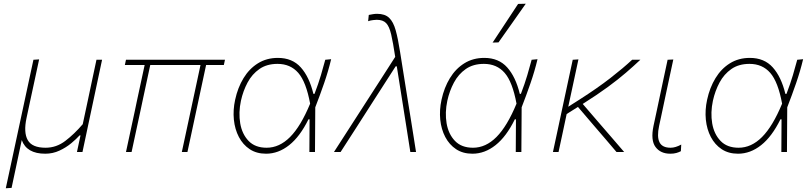

<svg xmlns="http://www.w3.org/2000/svg" viewBox="-20 -814 4350 1028"><path d="M11 194Q23 138 34.5 85Q46 32 59 -29L111 -271Q124 -332 135.5 -385Q147 -438 159 -494L189.5 -496Q177.5 -440 165.8 -385.8Q154 -331.5 141 -271L122 -182Q105.5 -105 128.5 -64Q151.5 -23 224 -23Q282 -23 330 -59.8Q378 -96.5 423 -149L449 -270.5Q462 -331.5 473.2 -384.8Q484.5 -438 496.5 -494H526.5Q514.5 -438 503.2 -384.5Q492 -331 479 -270.5L451 -139Q444.5 -109 437.2 -73.8Q430 -38.5 421.5 0H392Q397 -22.5 401.5 -44.5Q406 -66.5 411 -89H406Q389.5 -70.5 362 -47.5Q334.5 -24.5 298.8 -7.8Q263 9 222 9Q123 9 96.5 -64L89 -29Q76.5 31 65.2 83.2Q54 135.5 42 192Z M654.5 0Q666.5 -56.5 678.2 -110.2Q690 -164 702.5 -223L712.5 -271Q724 -324 734.2 -371.8Q744.5 -419.5 754.5 -466H648.5L654.5 -494H1184.5L1178.5 -466H1083.5L1024.5 -191Q1015 -146 1004.5 -97.5Q994 -49 983.5 0H953.5Q962 -38.5 973.2 -91.5Q984.5 -144.5 996.5 -200Q1008.5 -256 1022 -318.8Q1035.5 -381.5 1053.5 -466H784.5Q775.5 -423.5 766.2 -380.8Q757 -338 746.5 -289L732.5 -223Q720 -164.5 708.2 -110.5Q696.5 -56.5 684.5 0Z M1404.5 9Q1353.5 9 1317 -15.2Q1280.5 -39.5 1259 -80.5Q1237.5 -121.5 1232.2 -173.2Q1227 -225 1239 -280Q1253 -345 1283.8 -395.5Q1314.5 -446 1361 -475Q1407.5 -504 1468 -504Q1545 -504 1590.5 -453.2Q1636 -402.5 1658 -311.5H1664Q1685 -366.5 1698.2 -411.2Q1711.5 -456 1721.5 -494L1753 -497Q1738 -434 1715.5 -368.8Q1693 -303.5 1668 -239.5Q1667 -119.5 1666.5 0H1636.5Q1637 -45 1637 -89Q1637 -133 1637.5 -175H1631.5Q1586 -82.5 1528.2 -36.8Q1470.5 9 1404.5 9ZM1407.5 -23Q1476 -23 1533.2 -80.5Q1590.5 -138 1640.5 -259Q1619 -375.5 1577 -423.8Q1535 -472 1466 -472Q1408.5 -472 1369 -444.5Q1329.5 -417 1305.5 -372Q1281.5 -327 1270 -274.5Q1256.5 -211 1266.2 -153.5Q1276 -96 1311 -59.5Q1346 -23 1407.5 -23Z M1768 0Q1811.5 -67.5 1858.5 -140.5Q1905.5 -213.5 1949 -281Q1984.5 -336 2022.5 -395Q2060.5 -454 2096 -509.5Q2084.5 -586 2074.5 -629.2Q2064.5 -672.5 2047.5 -690.2Q2030.5 -708 1997 -708Q1992.5 -708 1978.2 -706.5Q1964 -705 1951 -700.5L1954.5 -734Q1966 -736.5 1977.2 -738.2Q1988.5 -740 1999 -740Q2041 -740 2063.5 -718.5Q2086 -697 2098.5 -652.2Q2111 -607.5 2122 -536.5L2162.5 -282.5Q2173 -218.5 2180.5 -170.8Q2188 -123 2194.5 -82.8Q2201 -42.5 2207.5 0H2177Q2166 -69.5 2155.2 -138.8Q2144.5 -208 2133 -279L2104.5 -459H2098.5L1980.5 -275.5Q1935 -204.5 1890.8 -135.5Q1846.5 -66.5 1803.5 0Z M2509.5 9Q2458.5 9 2422 -15.2Q2385.5 -39.5 2364 -80.5Q2342.5 -121.5 2337.2 -173.2Q2332 -225 2344 -280Q2358 -345 2388.8 -395.5Q2419.5 -446 2466 -475Q2512.5 -504 2573 -504Q2650 -504 2695.5 -453.2Q2741 -402.5 2763 -311.5H2769Q2790 -366.5 2803.2 -411.2Q2816.5 -456 2826.5 -494L2858 -497Q2843 -434 2820.5 -368.8Q2798 -303.5 2773 -239.5Q2772 -119.5 2771.5 0H2741.5Q2742 -45 2742 -89Q2742 -133 2742.5 -175H2736.5Q2691 -82.5 2633.2 -36.8Q2575.5 9 2509.5 9ZM2512.5 -23Q2581 -23 2638.2 -80.5Q2695.5 -138 2745.5 -259Q2724 -375.5 2682 -423.8Q2640 -472 2571 -472Q2513.5 -472 2474 -444.5Q2434.5 -417 2410.5 -372Q2386.5 -327 2375 -274.5Q2361.5 -211 2371.2 -153.5Q2381 -96 2416 -59.5Q2451 -23 2512.5 -23ZM2617.5 -586Q2652.5 -639 2686.5 -690.5Q2720.5 -742 2754 -793L2795 -794Q2758.5 -742 2722.2 -690.5Q2686 -639 2649 -587Z M2940.5 0Q2952.5 -56 2963.8 -108.2Q2975 -160.5 2988 -221.5L2998.5 -270.5Q3011.5 -331.5 3023 -384.8Q3034.5 -438 3046.5 -494L3077 -496Q3061 -421 3047 -356Q3033 -291 3022.5 -242.5L3083 -281Q3178.5 -342 3248 -396Q3317.5 -450 3364.5 -494H3408.5Q3372.5 -460 3331.2 -424.5Q3290 -389 3234.5 -348.2Q3179 -307.5 3100 -257.5L3183.5 -160.5Q3215 -124 3251 -82.5Q3287 -41 3322 0H3281Q3250.5 -36 3221 -70.5Q3191.5 -105 3159.5 -142L3074.5 -241.5L3014 -203.5Q3002.5 -148.5 2992 -100Q2981.5 -51.5 2970.5 0Z M3569 9Q3516.5 9 3489.8 -27Q3463 -63 3479 -140Q3487.5 -180.5 3494 -209.8Q3500.5 -239 3507 -271Q3520 -332.5 3531.2 -385.2Q3542.5 -438 3554.5 -494L3585 -495.5Q3565 -402.5 3548.2 -324Q3531.5 -245.5 3520 -191L3509 -140Q3496.5 -82 3511 -52.5Q3525.5 -23 3570.5 -23Q3596.5 -23 3627.5 -40L3625.5 -4.5Q3615.5 1 3601.5 5Q3587.5 9 3569 9Z M3931.5 9Q3880.5 9 3844 -15.2Q3807.5 -39.5 3786 -80.5Q3764.5 -121.5 3759.2 -173.2Q3754 -225 3766 -280Q3780 -345 3810.8 -395.5Q3841.5 -446 3888 -475Q3934.5 -504 3995 -504Q4072 -504 4117.5 -453.2Q4163 -402.5 4185 -311.5H4191Q4212 -366.5 4225.2 -411.2Q4238.5 -456 4248.5 -494L4280 -497Q4265 -434 4242.5 -368.8Q4220 -303.5 4195 -239.5Q4194 -119.5 4193.5 0H4163.5Q4164 -45 4164 -89Q4164 -133 4164.5 -175H4158.5Q4113 -82.5 4055.2 -36.8Q3997.5 9 3931.5 9ZM3934.5 -23Q4003 -23 4060.2 -80.5Q4117.5 -138 4167.5 -259Q4146 -375.5 4104 -423.8Q4062 -472 3993 -472Q3935.5 -472 3896 -444.5Q3856.5 -417 3832.5 -372Q3808.5 -327 3797 -274.5Q3783.5 -211 3793.2 -153.5Q3803 -96 3838 -59.5Q3873 -23 3934.5 -23Z"/></svg>

Font: Commissioner Thin
Style: Italic
Weight: 100
Italic angle: -12°
Designer: Kostas Bartsokas
Foundry: Kostas Bartsokas
Version: Version 1.000; ttfautohint (v1.8.3)